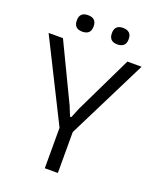

<svg xmlns="http://www.w3.org/2000/svg" viewBox="-165 -1010 901 1106"><g transform="rotate(20 286.0 -457.0)"><path d="M247 -248 1 -740H89L258 -388L282 -329H290L314 -388L484 -740H571L327 -251V0H247ZM180 -813Q129 -813 129 -864Q129 -914 180 -914Q232 -914 232 -864Q232 -837 218.5 -825Q205 -813 180 -813ZM395 -813Q344 -813 344 -864Q344 -914 395 -914Q419 -914 433 -902Q447 -890 447 -864Q447 -837 433 -825Q419 -813 395 -813Z"/></g></svg>

Font: Encode Sans Condensed
Style: Regular
Weight: 400
Designer: Pablo Impallari, Andres Torresi
Foundry: Pablo Impallari, Andres Torresi
Version: Version 1.000; ttfautohint (v1.00) -l 8 -r 50 -G 200 -x 14 -